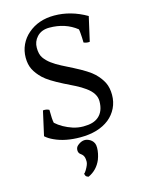

<svg xmlns="http://www.w3.org/2000/svg" viewBox="-144 -819 871 1163"><g transform="rotate(-15 292.0 -237.5)"><path d="M99.6 -198.7Q121.1 -201.2 138.2 -191.9Q138.2 -130.9 143.6 -109.4Q184.6 -72.3 246.1 -51.8Q278.3 -41.5 311.3 -41.5Q344.2 -41.5 367.4 -48.1Q390.6 -54.7 407.7 -69.3Q444.8 -101.1 444.8 -164.6Q444.8 -214.4 387.7 -254.9Q362.3 -273.4 329.6 -290L262.7 -323.2Q176.8 -366.7 144.5 -397.7Q112.3 -428.7 96.7 -460Q81.1 -491.2 81.1 -533.9Q81.1 -576.7 98.6 -614.3Q116.2 -651.9 147.5 -678.7Q213.4 -736.3 313 -736.3Q417.5 -736.3 515.6 -679.2L481 -526.9Q464.4 -523.9 443.4 -532.2Q443.4 -548.3 442.4 -563Q441.4 -577.6 440.4 -592.3Q439.5 -606.9 437 -616.7Q366.2 -672.9 266.1 -672.9Q215.8 -672.9 187.5 -641.6Q161.6 -613.8 161.6 -573.7Q161.6 -533.7 177.5 -510.7Q193.4 -487.8 219 -468.8Q244.6 -449.7 277.3 -433.1L344.7 -398.9Q432.6 -354 464.6 -322.8Q496.6 -291.5 512.5 -259Q528.3 -226.6 528.3 -181.9Q528.3 -137.2 510 -99.9Q491.7 -62.5 459 -36.1Q390.6 17.6 277.8 17.6Q182.6 17.6 115.2 -14.2Q85 -27.8 65.4 -45.9ZM238.3 88.4Q238.3 70.3 252 59.1Q286.1 30.8 319.3 44.9Q342.8 54.2 353 75.7Q357.9 86.4 357.9 104Q357.9 121.6 353.8 141.1Q349.6 160.6 343.3 176.8Q318.8 234.9 263.2 260.7Q248.5 256.8 245.1 249Q241.7 241.2 241.2 235.4Q245.6 235.4 255.4 219.2Q274.9 187 274.9 169.4Q274.9 151.9 272.2 143.1Q269.5 134.3 265.4 128.7Q261.2 123 256.6 119.6Q252 116.2 247.6 112.3Q238.3 103.5 238.3 88.4Z"/></g></svg>

Font: Trykker
Style: Regular
Weight: 400
Designer: Magnus Gaarde
Foundry: Magnus Gaarde
Version: Version 1.001